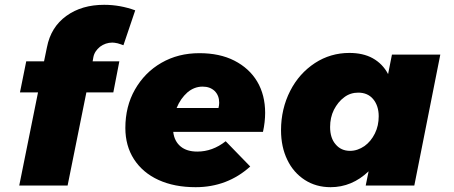

<svg xmlns="http://www.w3.org/2000/svg" viewBox="-20 -771 1886 798"><path d="M396 -577C411 -588 428 -594 447 -594C452 -594 460 -593 469 -591C478 -588 486 -586 493 -583L542 -728C501 -743 458 -751 413 -751C351 -751 299 -736 256 -705C213 -674 186 -631 175 -574L163 -516H89L63 -387H138L60 0H261L339 -387H451L476 -516H365L368 -533C371 -550 381 -565 396 -577Z M954 -519C913 -540 864 -550 809 -550C750 -550 698 -537 651 -510C604 -483 568 -446 541 -399C514 -352 501 -298 501 -239C501 -190 513 -146 537 -109C561 -72 595 -43 639 -23C683 -3 734 7 793 7C881 7 957 -22 1020 -79L918 -184C881 -155 842 -141 800 -141C771 -141 748 -148 731 -162C714 -176 703 -196 700 -223H1073C1079 -250 1082 -277 1082 -302C1082 -351 1071 -395 1049 -432C1027 -469 995 -498 954 -519ZM891 -344C891 -337 890 -330 888 -322H714C725 -349 740 -370 759 -387C778 -403 799 -411 822 -411C843 -411 859 -405 872 -393C885 -380 891 -364 891 -344Z M1247 -23C1278 -3 1314 7 1354 7C1413 7 1466 -15 1512 -59L1500 0H1702L1810 -544H1609L1593 -463C1578 -492 1556 -514 1529 -529C1502 -544 1469 -551 1432 -551C1380 -551 1332 -537 1289 -509C1245 -480 1211 -442 1186 -393C1161 -344 1148 -289 1148 -230C1148 -183 1157 -142 1174 -107C1191 -71 1216 -43 1247 -23ZM1495 -164C1476 -151 1456 -144 1435 -144C1410 -144 1390 -153 1375 -171C1360 -188 1352 -212 1352 -243C1352 -269 1357 -293 1368 -315C1379 -336 1393 -354 1411 -367C1428 -380 1448 -386 1469 -386C1495 -386 1516 -377 1531 -359C1546 -341 1554 -317 1554 -288C1554 -262 1549 -238 1538 -216C1527 -194 1513 -177 1495 -164Z"/></svg>

Font: Argentum Sans ExtraBold
Style: Italic
Weight: 800
Italic angle: -11.3°
Designer: Julieta Ulanovsky
Foundry: Julieta Ulanovsky
Version: Version 5.001;February 15, 2019;FontCreator 11.5.0.2425 64-b